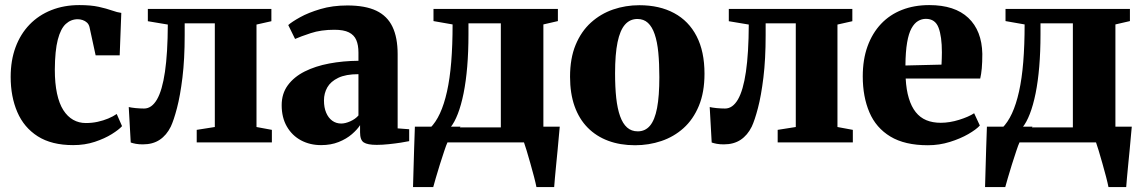

<svg xmlns="http://www.w3.org/2000/svg" viewBox="-20 -574 4614 774"><path d="M275 11Q188 11 132.2 -24.5Q76.5 -60 49.8 -122.2Q23 -184.5 23 -264Q23 -330.5 42.8 -383.8Q62.5 -437 99.2 -475Q136 -513 187 -533.2Q238 -553.5 300 -553.5Q346.5 -553.5 378 -546.5Q409.5 -539.5 431.2 -531.8Q453 -524 469 -522L462.5 -351H365.5L341 -464Q338.5 -475.5 330.8 -482.8Q323 -490 313 -493.2Q303 -496.5 293.5 -496.5Q266 -496.5 245.2 -477.5Q224.5 -458.5 213 -414.2Q201.5 -370 201 -293.5Q201 -238 209.8 -197.2Q218.5 -156.5 235.2 -130.2Q252 -104 275 -91Q298 -78 326 -78Q351 -78 373.8 -83Q396.5 -88 416.2 -96.2Q436 -104.5 450.5 -114.5L472 -65.5Q459.5 -51.5 430.8 -33.5Q402 -15.5 362 -2.2Q322 11 275 11Z M556 8Q540 8 527.8 5.8Q515.5 3.5 507 0.5L499 -142.5Q509 -140 527.2 -138.2Q545.5 -136.5 561 -136.5Q591.5 -136.5 612.8 -173Q634 -209.5 645 -284.5Q656 -359.5 656.5 -475L576 -488.5V-538H1074V-488.5L1014 -475V-62L1076 -50.5V0H773V-50.5L846 -62V-480H724.5V-432.5Q724.5 -335 715.5 -261.5Q706.5 -188 693.5 -138.5Q680.5 -89 668.5 -63.5Q651.5 -29 623.8 -10.5Q596 8 556 8Z M1274.5 11Q1229.5 11 1193.5 -8.2Q1157.5 -27.5 1136.5 -63.8Q1115.5 -100 1115.5 -150Q1115.5 -196.5 1140.2 -230.2Q1165 -264 1208.2 -285.8Q1251.5 -307.5 1307.2 -318Q1363 -328.5 1425 -329V-362Q1425 -392.5 1416.2 -412.8Q1407.5 -433 1386.5 -443.5Q1365.5 -454 1328 -454Q1274 -454 1233 -440.5Q1192 -427 1169.5 -417L1142 -473Q1156.5 -486 1189.8 -504.5Q1223 -523 1271.8 -537.5Q1320.5 -552 1380.5 -552Q1452.5 -552 1497 -530.8Q1541.5 -509.5 1562.2 -466Q1583 -422.5 1583 -355.5V-56.5L1629.5 -53V-5Q1618 -2.5 1595.8 1Q1573.5 4.5 1547.5 7.2Q1521.5 10 1498.5 10Q1461.5 10 1446.5 0.2Q1431.5 -9.5 1431.5 -40.5V-69.5Q1420.5 -52 1398.5 -33Q1376.5 -14 1345.2 -1.5Q1314 11 1274.5 11ZM1355.5 -76Q1372 -76 1392.2 -85Q1412.5 -94 1425 -108.5V-275Q1374 -275 1343.5 -260.2Q1313 -245.5 1299.5 -221.8Q1286 -198 1286 -169Q1286 -140.5 1294.8 -119.8Q1303.5 -99 1319.2 -87.5Q1335 -76 1355.5 -76Z M1692 0V-55.5L1713.5 -57.5Q1736.5 -80 1753.5 -116.8Q1770.5 -153.5 1782 -205.2Q1793.5 -257 1799 -324.2Q1804.5 -391.5 1804.5 -475.5L1727.5 -489V-538H2229V-489L2170.5 -475.5V0ZM1796 -60.5H1999V-480H1868.5V-435Q1868.5 -365.5 1863.5 -305.8Q1858.5 -246 1848.8 -197.8Q1839 -149.5 1825.5 -114.8Q1812 -80 1796 -60.5ZM1645 180Q1646 150 1647 109.2Q1648 68.5 1649.5 23.8Q1651 -21 1652.5 -63.5H1836.5L1784.5 -1.5Q1779 10 1770.8 35Q1762.5 60 1753.2 89.2Q1744 118.5 1736.8 143.5Q1729.5 168.5 1726.5 180ZM2142.5 180Q2139.5 164.5 2132.8 138.5Q2126 112.5 2118 84.5Q2110 56.5 2103 33Q2096 9.5 2092 -1L2063.5 -63.5H2236.5Q2235 -48.5 2232.8 -23.5Q2230.5 1.5 2227.8 31.5Q2225 61.5 2222 90.5Q2219 119.5 2217 143.5Q2215 167.5 2214 180Z M2278 -264.5Q2278 -339 2300.5 -393.2Q2323 -447.5 2362.2 -483Q2401.5 -518.5 2451.8 -535.8Q2502 -553 2557.5 -553Q2638.5 -553 2697.5 -521.2Q2756.5 -489.5 2788.2 -428Q2820 -366.5 2820 -277Q2820 -201.5 2797.2 -147Q2774.5 -92.5 2735.5 -57.5Q2696.5 -22.5 2646 -5.5Q2595.5 11.5 2540 11.5Q2480 11.5 2431.8 -6.5Q2383.5 -24.5 2349 -59.5Q2314.5 -94.5 2296.2 -146Q2278 -197.5 2278 -264.5ZM2551 -44.5Q2581 -44.5 2600.2 -67.2Q2619.5 -90 2628.8 -138.5Q2638 -187 2638 -263Q2638 -318.5 2633.8 -362.2Q2629.5 -406 2619.2 -436Q2609 -466 2592 -481.8Q2575 -497.5 2549.5 -497.5Q2519.5 -497.5 2499.5 -474.8Q2479.5 -452 2469.5 -403.8Q2459.5 -355.5 2459.5 -278.5Q2459.5 -222.5 2464.2 -179Q2469 -135.5 2479.8 -105.5Q2490.5 -75.5 2508 -60Q2525.5 -44.5 2551 -44.5Z M2898 8Q2882 8 2869.8 5.8Q2857.5 3.5 2849 0.5L2841 -142.5Q2851 -140 2869.2 -138.2Q2887.5 -136.5 2903 -136.5Q2933.5 -136.5 2954.8 -173Q2976 -209.5 2987 -284.5Q2998 -359.5 2998.5 -475L2918 -488.5V-538H3416V-488.5L3356 -475V-62L3418 -50.5V0H3115V-50.5L3188 -62V-480H3066.5V-432.5Q3066.5 -335 3057.5 -261.5Q3048.5 -188 3035.5 -138.5Q3022.5 -89 3010.5 -63.5Q2993.5 -29 2965.8 -10.5Q2938 8 2898 8Z M3720.5 11.5Q3627.5 11.5 3569.5 -23.5Q3511.5 -58.5 3484.8 -121.2Q3458 -184 3458 -266Q3458 -334 3477.2 -387.2Q3496.5 -440.5 3531.8 -477.8Q3567 -515 3616.2 -534.2Q3665.5 -553.5 3726 -553.5Q3829 -553.5 3883.5 -502Q3938 -450.5 3940 -357Q3940 -323 3937.8 -298.5Q3935.5 -274 3931.5 -257.5H3631Q3633.5 -211.5 3643.8 -177.8Q3654 -144 3671.5 -122Q3689 -100 3714.2 -89.5Q3739.5 -79 3772.5 -79Q3808 -79 3846.5 -91Q3885 -103 3907 -117.5L3930 -68Q3915.5 -52 3883.5 -33.5Q3851.5 -15 3809 -1.8Q3766.5 11.5 3720.5 11.5ZM3630 -310 3775.5 -313.5Q3776 -326 3776.5 -338Q3777 -350 3777 -363Q3777 -427 3763.5 -462.5Q3750 -498 3712.5 -498Q3695.5 -498 3680.8 -489.2Q3666 -480.5 3654.5 -459.8Q3643 -439 3636.8 -402.5Q3630.5 -366 3630 -310Z M3998 0V-55.5L4019.5 -57.5Q4042.5 -80 4059.5 -116.8Q4076.5 -153.5 4088 -205.2Q4099.5 -257 4105 -324.2Q4110.5 -391.5 4110.5 -475.5L4033.5 -489V-538H4535V-489L4476.5 -475.5V0ZM4102 -60.5H4305V-480H4174.5V-435Q4174.5 -365.5 4169.5 -305.8Q4164.5 -246 4154.8 -197.8Q4145 -149.5 4131.5 -114.8Q4118 -80 4102 -60.5ZM3951 180Q3952 150 3953 109.2Q3954 68.5 3955.5 23.8Q3957 -21 3958.5 -63.5H4142.5L4090.5 -1.5Q4085 10 4076.8 35Q4068.5 60 4059.2 89.2Q4050 118.5 4042.8 143.5Q4035.5 168.5 4032.5 180ZM4448.5 180Q4445.5 164.5 4438.8 138.5Q4432 112.5 4424 84.5Q4416 56.5 4409 33Q4402 9.5 4398 -1L4369.5 -63.5H4542.5Q4541 -48.5 4538.8 -23.5Q4536.5 1.5 4533.8 31.5Q4531 61.5 4528 90.5Q4525 119.5 4523 143.5Q4521 167.5 4520 180Z"/></svg>

Font: Merriweather 60pt Black
Style: Regular
Weight: 900
Version: Version 2.100